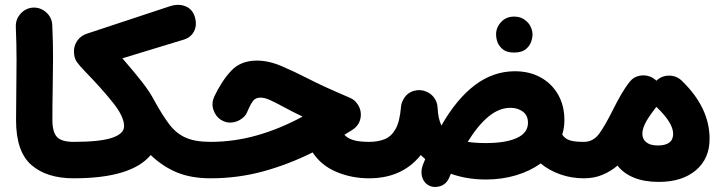

<svg xmlns="http://www.w3.org/2000/svg" viewBox="-20 -674 2942 782"><path d="M45.4 -184.1Q45.4 -249 46.4 -307.9Q47.4 -366.7 47.4 -428.7Q47.4 -490.7 44.4 -565.4Q43.5 -596.2 64.5 -618.9Q85.4 -641.6 115.7 -643.1Q146 -644 168.9 -623Q191.9 -602.1 192.9 -571.3Q196.3 -498 196 -435.3Q195.8 -372.6 194.6 -312.5Q193.4 -252.4 193.4 -186Q193.4 -135.7 212.2 -116Q231 -96.2 279.8 -96.2H280.3Q311 -96.2 332.5 -74.5Q354 -52.7 354 -22Q354 8.3 332.5 30.3Q311 52.2 280.3 52.2H279.8Q170.4 52.2 107.9 -2Q45.4 -56.2 45.4 -184.1Z M205.6 -22Q205.6 -52.7 227.8 -74.5Q250 -96.2 280.3 -96.2Q386.2 -96.2 435.8 -112.5Q485.4 -128.9 485.4 -160.2Q485.4 -199.2 439.9 -256.1Q394.5 -313 326.2 -383.3Q303.7 -406.2 292.5 -422.4Q281.2 -438.5 281.2 -465.3Q281.2 -489.7 295.9 -509.8Q310.5 -529.8 336.4 -537.6L671.4 -648.4Q707.5 -660.2 736.1 -648.2Q764.6 -636.2 773.9 -604Q783.2 -570.3 769.8 -545.4Q756.3 -520.5 727.1 -512.2L478.5 -436.5Q525.9 -381.8 557.9 -341.1Q589.8 -300.3 607.9 -265.6Q641.1 -205.1 669.4 -167.7Q697.8 -130.4 736.3 -113.3Q774.9 -96.2 837.9 -96.2H838.4Q869.1 -96.2 890.6 -74.5Q912.1 -52.7 912.1 -22Q912.1 8.3 890.6 30.3Q869.1 52.2 838.4 52.2H837.9Q758.3 52.2 700.2 28.1Q642.1 3.9 593.8 -42.5Q514.6 52.2 280.3 52.2Q250 52.2 227.8 30.3Q205.6 8.3 205.6 -22Z M1026.4 -427.2Q1074.2 -427.2 1126.7 -404.8Q1179.2 -382.3 1230.5 -356Q1264.2 -338.4 1307.6 -318.6Q1351.1 -298.8 1404.8 -275.9Q1424.3 -268.1 1437 -248.8Q1449.7 -229.5 1449.7 -208Q1449.7 -167.5 1415 -145Q1398.9 -134.8 1382.8 -125Q1395 -110.8 1418.9 -103.5Q1442.9 -96.2 1482.9 -96.2H1483.4Q1514.2 -96.2 1535.6 -74.5Q1557.1 -52.7 1557.1 -22Q1557.1 8.3 1535.6 30.3Q1514.2 52.2 1483.4 52.2H1482.9Q1412.1 52.2 1350.1 26.1Q1288.1 0 1253.4 -53.2Q1154.3 -3.9 1051.3 24.2Q948.2 52.2 838.4 52.2Q807.6 52.2 785.6 30Q763.7 7.8 763.7 -22Q763.7 -51.8 785.6 -74Q807.6 -96.2 838.4 -96.2Q933.1 -96.2 1026.4 -122.6Q1119.6 -148.9 1212.4 -199.2Q1191.4 -209.5 1171.6 -219.2Q1151.9 -229 1132.8 -239.7Q1103 -255.9 1080.6 -266.1Q1058.1 -276.4 1041 -276.4Q1021 -276.4 1010.7 -263.2Q1000.5 -250 986.3 -216.8Q980 -201.2 962.4 -189Q944.8 -176.8 922.6 -174.8Q900.4 -172.9 878.9 -186.5Q858.4 -199.7 849.4 -226.3Q840.3 -252.9 852.5 -280.3Q882.8 -344.2 921.6 -385.7Q960.4 -427.2 1026.4 -427.2Z M1409.2 -22Q1409.2 -52.7 1431.2 -74.5Q1453.1 -96.2 1483.4 -96.2Q1518.6 -96.2 1546.1 -106.9Q1573.7 -117.7 1591.1 -148.4Q1608.4 -179.2 1613.3 -239.3Q1614.7 -254.4 1622.1 -267.6Q1639.6 -301.3 1677.2 -306.2Q1685.5 -307.6 1694.3 -306.6Q1706.5 -305.7 1717.3 -300.3Q1736.3 -292.5 1748.8 -275.1Q1761.2 -257.8 1762.2 -236.3Q1764.2 -191.4 1777.8 -162.6Q1839.8 -271.5 1914.6 -327.6Q1989.3 -383.8 2077.1 -383.8Q2136.7 -383.8 2182.1 -358.6Q2227.5 -333.5 2253.2 -288.6Q2278.8 -243.7 2278.8 -184.6Q2278.8 -154.3 2270 -126Q2280.3 -109.4 2299.6 -102.8Q2318.8 -96.2 2357.4 -96.2H2357.9Q2388.7 -96.2 2410.2 -74.2Q2431.6 -52.2 2431.6 -22Q2431.6 8.3 2410.2 30.3Q2388.7 52.2 2357.9 52.2H2357.4Q2307.1 52.2 2261.7 36.1Q2216.3 20 2182.1 -8.3Q2139.6 22.5 2082.3 39.8Q2024.9 57.1 1958.5 57.1Q1881.8 57.1 1816.4 33.7Q1813.5 41 1810.1 48.3Q1797.9 77.1 1771.5 84.7Q1745.1 92.3 1723.6 79.6Q1705.1 68.4 1699 45.9Q1692.9 23.4 1702.1 -2Q1707 -14.2 1711.9 -25.9Q1702.1 -34.2 1693.8 -42.5Q1617.7 52.2 1483.4 52.2Q1453.1 52.2 1431.2 30.3Q1409.2 8.3 1409.2 -22ZM2059.1 -234.9Q2013.2 -234.9 1970 -199.5Q1926.8 -164.1 1884.8 -96.2Q1916 -91.3 1958.5 -91.3Q2040 -91.3 2085.2 -112.1Q2130.4 -132.8 2130.4 -173.8Q2130.4 -204.1 2109.4 -219.5Q2088.4 -234.9 2059.1 -234.9ZM2000.5 -534.2Q2000.5 -562 2021 -584.2Q2041.5 -606.4 2073.2 -606.4Q2096.2 -606.4 2112.1 -596.7Q2127.9 -586.9 2137.2 -572.8Q2148.9 -553.2 2148.9 -534.2Q2148.9 -519.5 2142.6 -502.2Q2136.2 -484.9 2119.9 -472.4Q2103.5 -460 2074.2 -460Q2043.9 -460 2028.3 -472.7Q2012.7 -485.4 2006.3 -502Q2000.5 -518.1 2000.5 -534.2Z M2283.7 -22Q2283.7 -52.7 2305.7 -74.5Q2327.6 -96.2 2357.9 -96.2Q2396.5 -96.2 2420.9 -130.1Q2445.3 -164.1 2475.6 -225.1Q2492.2 -258.3 2509.3 -288.1Q2526.4 -317.9 2544.4 -340.3L2545.9 -342.3Q2560.5 -360.4 2583.3 -365.2Q2606 -370.1 2627 -362.3Q2639.2 -357.9 2648.9 -349.6Q2651.4 -347.7 2653.3 -345.2Q2674.8 -365.7 2704.6 -366Q2734.4 -366.2 2756.3 -345.7Q2870.1 -236.3 2870.1 -108.4Q2870.1 -27.8 2814.2 19.5Q2758.3 66.9 2663.1 66.9Q2604.5 66.9 2562 49.6Q2519.5 32.2 2495.1 0.5Q2468.3 23.4 2434.3 37.8Q2400.4 52.2 2357.9 52.2Q2327.6 52.2 2305.7 30.3Q2283.7 8.3 2283.7 -22ZM2596.2 -129.4Q2596.2 -107.4 2612.3 -94.5Q2628.4 -81.5 2659.2 -81.5Q2721.7 -81.5 2721.7 -128.9Q2721.7 -173.8 2653.8 -238.3L2653.3 -238.8Q2649.9 -234.4 2646.5 -230Q2639.2 -220.7 2633.3 -211.9Q2622.1 -196.8 2613.3 -181.6Q2596.2 -151.4 2596.2 -129.4Z"/></svg>

Font: Mikhak-FD ExtraBold
Style: Regular
Weight: 800
Designer: Amin Abedi
Version: Version 3.2